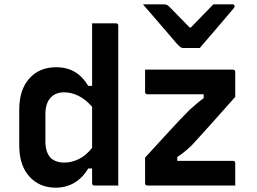

<svg xmlns="http://www.w3.org/2000/svg" viewBox="-20 -858 1190 888"><path d="M904 -636H827Q820 -636 814.5 -640Q809 -644 796 -658Q789 -667 771 -687.5Q753 -708 730 -735Q707 -762 683.5 -789Q660 -816 641 -838H734Q745 -838 750.5 -836Q756 -834 763 -827Q773 -817 796.5 -793Q820 -769 857 -731H863Q898 -767 922.5 -792.5Q947 -818 967 -838H1054Q1065 -838 1065 -829Q1065 -825 1061.5 -820.5Q1058 -816 1045 -801Q1034 -788 1014.5 -765Q995 -742 973.5 -717Q952 -692 933 -670Q914 -648 904 -636ZM239 -547Q291 -547 327.5 -524.5Q364 -502 388 -461H406V-750H516Q527 -750 527 -739V0H417Q406 0 406 -11V-79H388Q363 -36 324.5 -13Q286 10 238 10Q162 10 115.5 -42Q69 -94 69 -185V-350Q69 -443 115.5 -495Q162 -547 239 -547ZM651 -536H1057Q1068 -536 1068 -525V-410Q1004 -338 955 -283Q906 -228 867 -186Q847 -167 832 -155Q817 -143 800 -132V-114H1057Q1068 -114 1068 -103V0H662Q651 0 651 -11V-129Q716 -200 765 -253.5Q814 -307 857 -350Q874 -365 889.5 -378.5Q905 -392 922 -404V-422H662Q651 -422 651 -433ZM214 -128Q238 -106 277 -106Q310 -106 343 -121.5Q376 -137 406 -174V-364Q377 -398 343.5 -414.5Q310 -431 277 -431Q236 -431 213 -405Q190 -379 190 -330V-204Q190 -154 214 -128Z"/></svg>

Font: Recursive Sn Lnr St SmB
Style: Regular
Weight: 600
Version: Version 1.079;hotconv 1.0.112;makeotfexe 2.5.65598; ttfautoh